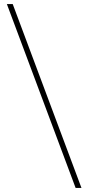

<svg xmlns="http://www.w3.org/2000/svg" viewBox="-20 -822 438 952"><path d="M355 110 14 -802H43L384 110Z"/></svg>

Font: Literata 72pt SemiBold
Style: Regular
Weight: 600
Designer: Latin by Veronika Burian and Jose Scaglione. Greek by Irene Vlachou. Cyrillic by Vera Evstafieva.
Foundry: TypeTogether
Version: Version 3.002